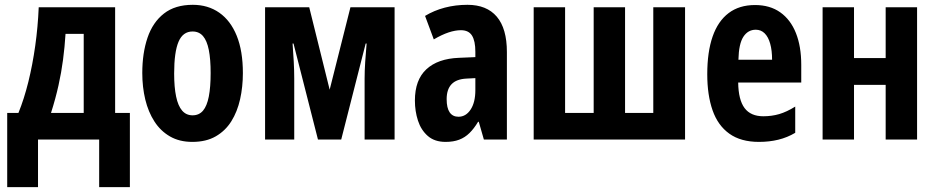

<svg xmlns="http://www.w3.org/2000/svg" viewBox="-20 -577 3870 794"><path d="M456.1 -546.9V-109.9H517.1V196.8H390.1V0H137.2V196.8H9.8V-109.9H56.2Q79.6 -167.5 97.2 -238.3Q114.7 -309.1 125.7 -387.5Q136.7 -465.8 140.1 -546.9ZM326.2 -437H251Q247.6 -382.3 240.7 -330.1Q233.9 -277.8 221.9 -223.9Q210 -169.9 190.9 -109.9H326.2Z M984.4 -274.9Q984.4 -217.8 972.9 -166.5Q961.4 -115.2 936.8 -75.7Q912.1 -36.1 872.3 -13.2Q832.5 9.8 775.4 9.8Q722.2 9.8 683.1 -12.7Q644 -35.2 618.7 -74.5Q593.3 -113.8 580.8 -165.3Q568.4 -216.8 568.4 -274.9Q568.4 -357.4 590.1 -421.1Q611.8 -484.9 658 -521Q704.1 -557.1 777.3 -557.1Q840.3 -557.1 887 -524.4Q933.6 -491.7 959 -429Q984.4 -366.2 984.4 -274.9ZM700.2 -272.9Q700.2 -216.3 708.3 -177.7Q716.3 -139.2 733.2 -119.6Q750 -100.1 776.4 -100.1Q803.2 -100.1 819.6 -119.4Q835.9 -138.7 843.5 -177.7Q851.1 -216.8 851.1 -274.9Q851.1 -332.5 843.5 -370.6Q835.9 -408.7 819.6 -427.7Q803.2 -446.8 776.4 -446.8Q736.3 -446.8 718.3 -404.3Q700.2 -361.8 700.2 -272.9Z M1611.8 -546.9V0H1487.8V-252Q1487.8 -282.7 1490.2 -320.6Q1492.7 -358.4 1496.1 -397H1492.2L1391.1 0H1294.9L1193.8 -397H1189.9Q1192.9 -358.9 1194.8 -322Q1196.8 -285.2 1196.8 -252V0H1076.2V-546.9H1258.8L1343.3 -206.1L1429.2 -546.9Z M1913.1 -557.1Q1992.7 -557.1 2034.4 -508.1Q2076.2 -459 2076.2 -361.8V0H1981L1960 -73.2H1957Q1940.4 -45.4 1921.6 -26.9Q1902.8 -8.3 1878.9 0.7Q1855 9.8 1822.8 9.8Q1777.3 9.8 1749.3 -14.6Q1721.2 -39.1 1708.5 -78.1Q1695.8 -117.2 1695.8 -161.1Q1695.8 -246.6 1743.2 -290.5Q1790.5 -334.5 1877.9 -337.9L1945.8 -340.8V-362.8Q1945.8 -407.7 1931.9 -429.9Q1918 -452.1 1886.2 -452.1Q1862.8 -452.1 1835 -442.9Q1807.1 -433.6 1773.9 -414.1L1737.8 -511.2Q1774.9 -533.7 1819.3 -545.4Q1863.8 -557.1 1913.1 -557.1ZM1945.8 -253.9 1909.2 -252Q1867.7 -250 1847.4 -228.8Q1827.1 -207.5 1827.1 -167Q1827.1 -130.4 1839.6 -112.3Q1852.1 -94.2 1876 -94.2Q1906.7 -94.2 1926.3 -124Q1945.8 -153.8 1945.8 -204.1Z M2813 -546.9V0H2187V-546.9H2316.9V-109.9H2435.1V-546.9H2564.9V-109.9H2681.6V-546.9Z M3102.5 -556.2Q3164.1 -556.2 3206.8 -525.9Q3249.5 -495.6 3271.5 -440.2Q3293.5 -384.8 3293.5 -309.1V-235.8H3032.7Q3033.7 -164.1 3059.1 -130.1Q3084.5 -96.2 3136.7 -96.2Q3171.4 -96.2 3202.4 -105.2Q3233.4 -114.3 3268.6 -136.2V-27.8Q3235.8 -8.3 3198.7 0.7Q3161.6 9.8 3118.7 9.8Q3043.5 9.8 2996.1 -24.2Q2948.7 -58.1 2926.8 -120.8Q2904.8 -183.6 2904.8 -270Q2904.8 -362.3 2927 -426Q2949.2 -489.7 2993.2 -522.9Q3037.1 -556.2 3102.5 -556.2ZM3105.5 -454.1Q3073.2 -454.1 3054.2 -425Q3035.2 -396 3033.7 -330.1H3172.9Q3172.9 -368.7 3165 -396.5Q3157.2 -424.3 3142.1 -439.2Q3127 -454.1 3105.5 -454.1Z M3511.7 -546.9V-336.9H3642.6V-546.9H3772.5V0H3642.6V-226.1H3511.7V0H3381.8V-546.9Z"/></svg>

Font: Open Sans Condensed
Style: Regular
Weight: 400
Width: 3
Designer: Monotype Design Team
Foundry: Monotype Imaging Inc.
Version: Version 3.000